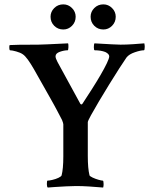

<svg xmlns="http://www.w3.org/2000/svg" viewBox="-20 -842 682 866"><path d="M195.3 3.9Q191.4 0 191.4 -11.7Q191.4 -27.3 194.3 -27.3Q202.1 -27.3 216.8 -30.8Q231.4 -34.2 243.7 -40Q255.9 -45.9 257.8 -50.8Q265.6 -80.1 265.6 -136.7V-281.2Q265.6 -286.1 259.8 -300.8L237.3 -343.8Q230.5 -357.4 223.1 -370.1Q215.8 -382.8 210 -393.6L132.8 -530.3Q118.2 -555.7 105.5 -573.2Q92.8 -590.8 82 -597.7Q72.3 -604.5 53.2 -609.9Q34.2 -615.2 25.4 -615.2Q22.5 -615.2 22 -625Q21.5 -634.8 23.4 -638.7Q35.2 -639.6 67.4 -640.1Q99.6 -640.6 152.3 -640.6Q169.9 -640.6 287.1 -646.5Q289.1 -642.6 288.6 -628.9Q288.1 -615.2 285.2 -615.2Q269.5 -615.2 250 -608.4Q230.5 -601.6 230.5 -587.9Q230.5 -579.1 239.3 -562.5L342.8 -373Q348.6 -368.2 352.5 -375Q373 -406.2 394.5 -439.9Q416 -473.6 433.6 -503.9Q451.2 -534.2 461.9 -556.6Q472.7 -579.1 472.7 -587.9Q472.7 -598.6 455.1 -607.4Q434.6 -615.2 407.2 -615.2Q403.3 -615.2 403.3 -628.9Q403.3 -642.6 406.2 -646.5Q504.9 -640.6 523.4 -640.6Q550.8 -640.6 579.6 -642.6Q608.4 -644.5 630.9 -646.5Q631.8 -642.6 632.3 -638.7Q632.8 -634.8 632.8 -630.9Q632.8 -615.2 628.9 -615.2Q614.3 -615.2 588.4 -606.4Q562.5 -597.7 550.8 -583Q539.1 -566.4 518.1 -533.7Q497.1 -501 472.7 -461.4Q448.2 -421.9 426.3 -384.8Q404.3 -347.7 390.1 -321.8Q376 -295.9 376 -291V-138.7Q376 -110.4 377.9 -88.4Q379.9 -66.4 383.8 -50.8Q385.7 -46.9 397.9 -41Q410.2 -35.2 424.3 -31.2Q438.5 -27.3 443.4 -27.3Q447.3 -27.3 447.3 -11.7Q447.3 -6.8 446.8 -2.9Q446.3 1 445.3 3.9Q410.2 1 380.4 -1Q350.6 -2.9 323.2 -2.9Q305.7 -2.9 278.3 -1.5Q251 0 227.1 1.5Q203.1 2.9 195.3 3.9ZM446.3 -709Q421.9 -709 405.3 -725.6Q388.7 -742.2 388.7 -766.6Q388.7 -789.1 405.3 -805.7Q421.9 -822.3 446.3 -822.3Q468.8 -822.3 485.4 -805.7Q502 -789.1 502 -766.6Q502 -742.2 485.4 -725.6Q468.8 -709 446.3 -709ZM265.6 -709Q241.2 -709 224.6 -725.6Q208 -742.2 208 -766.6Q208 -789.1 224.6 -805.7Q241.2 -822.3 265.6 -822.3Q288.1 -822.3 304.7 -805.7Q321.3 -789.1 321.3 -766.6Q321.3 -742.2 304.7 -725.6Q288.1 -709 265.6 -709Z"/></svg>

Font: Crimson Text SemiBold
Style: Regular
Weight: 600
Designer: Sebastian Kosch
Foundry: Sebastian Kosch
Version: Version 1.100; ttfautohint (v1.8.4)